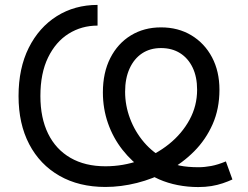

<svg xmlns="http://www.w3.org/2000/svg" viewBox="-20 -758 1018 789"><path d="M794.4 10.7Q752 10.7 710.7 2.7Q669.4 -5.4 633.8 -21Q598.1 -36.6 573.2 -58.1Q522 -93.3 483.4 -142.3Q444.8 -191.4 423.8 -251.5Q402.8 -311.5 402.8 -378.4Q402.8 -459.5 433.3 -519.5Q463.9 -579.6 517.8 -612.5Q571.8 -645.5 641.6 -645.5Q712.4 -645.5 766.6 -612.8Q820.8 -580.1 851.3 -522.5Q881.8 -464.8 881.8 -389.2Q881.8 -311 853.8 -247.6Q825.7 -184.1 777.8 -136Q730 -87.9 669.4 -55.4Q608.9 -22.9 543 -6.3Q477.1 10.3 413.1 10.3Q304.7 10.3 224.4 -35.6Q144 -81.5 100.1 -165.3Q56.2 -249 56.2 -363.3Q56.2 -477.5 98.1 -561.5Q140.1 -645.5 213.6 -691.7Q287.1 -737.8 380.9 -737.8V-652.8Q315.4 -652.8 262.2 -619.6Q209 -586.4 177.5 -521.7Q146 -457 146 -363.3Q146 -273.4 177.7 -208.7Q209.5 -144 269.5 -109.4Q329.6 -74.7 413.1 -74.7Q486.3 -74.7 553.7 -98.9Q621.1 -123 674.6 -166Q728 -209 759 -266.1Q790 -323.2 790 -389.2Q790 -441.9 771.5 -480.5Q752.9 -519 719.7 -539.8Q686.5 -560.5 641.6 -560.5Q596.7 -560.5 563.7 -538.6Q530.8 -516.6 512.5 -476.3Q494.1 -436 494.1 -380.9Q494.1 -324.7 514.4 -270.8Q534.7 -216.8 572 -173.1Q609.4 -129.4 660.6 -103.5Q686.5 -84 719 -77.4Q751.5 -70.8 795.9 -70.8Q820.3 -70.8 847.9 -75.9Q875.5 -81.1 908.2 -94.7L935.1 -20.5Q917 -12.2 895.5 -4.9Q874 2.4 848.9 6.6Q823.7 10.7 794.4 10.7Z"/></svg>

Font: Inter 18pt
Style: Regular
Weight: 400
Designer: Rasmus Andersson
Foundry: rsms
Version: Version 4.001;git-66647c0bb